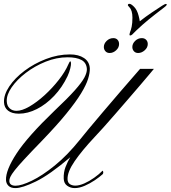

<svg xmlns="http://www.w3.org/2000/svg" viewBox="-20 -963 874 984"><path d="M59.1 1Q35.6 1 23.7 -10.5Q11.7 -22 10.7 -40Q8.8 -90.8 65.2 -177Q121.6 -263.2 258.8 -395Q326.7 -459 362.8 -499.5Q398.9 -540 412.4 -565.4Q425.8 -590.8 425.3 -608.9Q423.3 -641.6 397.7 -655.5Q372.1 -669.4 326.7 -669.4Q270 -669.4 214.1 -647Q158.2 -624.5 112.5 -589.6Q66.9 -554.7 40 -515.9Q13.2 -477.1 14.6 -444.3Q15.6 -420.4 29.5 -407.7Q43.5 -395 64.5 -395Q92.8 -395 131.1 -417.2Q169.4 -439.5 209 -475.6Q248.5 -511.7 281.2 -553.5Q314 -595.2 330.6 -633.8Q336.9 -648.4 339.8 -648.4Q343.8 -648.4 343.8 -639.6Q344.7 -631.8 340.3 -613Q335.9 -594.2 326.2 -572.8Q298.8 -515.1 257.6 -471.7Q216.3 -428.2 169.2 -404.3Q122.1 -380.4 76.7 -380.4Q41 -380.4 21.2 -396Q1.5 -411.6 0.5 -439Q-1 -477.5 27.6 -520.3Q56.2 -563 105.5 -600.1Q154.8 -637.2 215.6 -660.6Q276.4 -684.1 338.9 -684.1Q382.8 -684.1 410.6 -665.5Q438.5 -647 440.4 -612.3Q440.9 -589.8 431.4 -558.8Q421.9 -527.8 395.3 -484.1Q368.7 -440.4 319.6 -380.1Q270.5 -319.8 191.9 -238.3Q138.2 -183.1 105.5 -147.7Q72.8 -112.3 55.7 -90.6Q38.6 -68.8 33 -56.4Q27.3 -43.9 27.8 -35.2Q28.8 -11.2 60.1 -11.2Q89.8 -11.2 143.1 -36.9Q196.3 -62.5 260.7 -114.7Q325.2 -167 389.2 -246.6Q403.3 -264.6 433.8 -301.3Q464.4 -337.9 506.3 -387.5Q548.3 -437 597.4 -494.1Q646.5 -551.3 697.8 -609.9H768.6Q765.1 -605.5 746.1 -582.8Q727.1 -560.1 698 -526.1Q668.9 -492.2 635.5 -453.4Q602.1 -414.6 569.3 -377Q536.6 -339.4 509.5 -309.1Q482.4 -278.8 466.8 -262.7Q399.4 -190.9 362.1 -136.2Q324.7 -81.5 326.2 -43.9Q327.1 -26.4 338.6 -19Q350.1 -11.7 366.2 -11.7Q386.2 -11.7 411.9 -22.9Q437.5 -34.2 462.6 -52Q487.8 -69.8 505.9 -88.4Q508.3 -86.9 509.3 -80.1Q509.3 -74.7 506.8 -70.8Q490.2 -55.7 465.6 -39.1Q440.9 -22.5 413.8 -10.7Q386.7 1 362.8 1Q341.3 1 324.5 -11Q307.6 -22.9 306.6 -46.9Q305.2 -79.6 315.9 -107.4Q326.7 -135.3 340.3 -157.2Q233.9 -66.9 164.1 -33Q94.2 1 59.1 1ZM688 -691.4Q674.3 -691.4 666.3 -700.4Q658.2 -709.5 658.2 -722.2Q658.2 -739.3 672.6 -753.4Q687 -767.6 707 -767.6Q720.7 -767.6 729 -759Q737.3 -750.5 737.3 -737.3Q737.3 -719.2 721.7 -705.3Q706.1 -691.4 688 -691.4ZM542 -691.4Q528.3 -691.4 520.3 -700.4Q512.2 -709.5 512.2 -722.2Q512.2 -739.3 526.6 -753.4Q541 -767.6 561 -767.6Q574.7 -767.6 582.5 -759Q590.3 -750.5 590.3 -737.3Q590.3 -719.2 575.2 -705.3Q560.1 -691.4 542 -691.4ZM647.5 -781.2Q643.6 -781.2 643.6 -785.2Q643.6 -788.6 644.5 -791Q645.5 -793.5 646.5 -798.3Q650.9 -808.1 654.8 -826.2Q658.7 -844.2 658.7 -872.6Q658.7 -910.2 642.6 -926.3Q639.6 -930.2 637.5 -932.4Q635.3 -934.6 635.3 -936.5Q635.3 -943.4 643.6 -943.4Q651.9 -943.4 667.2 -928Q682.6 -912.6 690.4 -882.3Q694.8 -866.2 696.3 -854Q729 -879.4 757.8 -898.7Q786.6 -918 811.5 -934.1Q825.7 -942.9 829.6 -942.9Q834.5 -942.9 834.5 -940.4Q834.5 -937.5 831.8 -934.1Q829.1 -930.7 813.5 -918.9Q775.4 -890.1 742.7 -863.5Q710 -836.9 676.8 -805.2Q662.6 -790 657.2 -785.6Q651.9 -781.2 647.5 -781.2Z"/></svg>

Font: Pinyon Script
Style: Regular
Weight: 400
Designer: Nicole Fally, Eben Sorkin
Foundry: Sorkin Type Co.
Version: Version 1.008; ttfautohint (v1.8.4.7-5d5b)